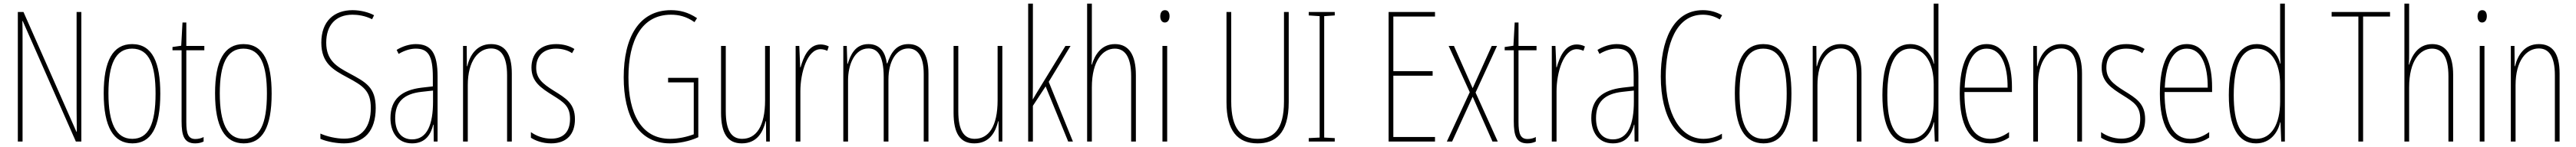

<svg xmlns="http://www.w3.org/2000/svg" viewBox="-20 -780 14157 810"><path d="M427 0V-714H401V-181C401 -152 402 -99 402 -54H400L109 -714H78V0H104V-548C104 -604 104 -637 103 -664H105L397 0Z M861 -264C861 -433 819 -537 706 -537C600 -537 550 -444 550 -266C550 -80 604 10 708 10C810 10 861 -77 861 -264ZM576 -266C576 -424 614 -512 706 -512C802 -512 835 -418 835 -265C835 -94 795 -15 707 -15C617 -15 576 -102 576 -266Z M1054 -14C1014 -14 1004 -44 1004 -108V-503H1103V-527H1004V-656H983L976 -528L928 -521V-503H978V-112C978 -32 992 10 1053 10C1072 10 1086 6 1099 0V-25C1089 -19 1071 -14 1054 -14Z M1473 -264C1473 -433 1431 -537 1318 -537C1212 -537 1162 -444 1162 -266C1162 -80 1216 10 1320 10C1422 10 1473 -77 1473 -264ZM1188 -266C1188 -424 1226 -512 1318 -512C1414 -512 1447 -418 1447 -265C1447 -94 1407 -15 1319 -15C1229 -15 1188 -102 1188 -266Z M2045 -185C2045 -299 1991 -327 1900 -376C1831 -413 1773 -447 1773 -545C1773 -640 1824 -699 1918 -699C1945 -699 1986 -694 2025 -674L2036 -696C2009 -711 1963 -724 1918 -724C1816 -724 1746 -663 1746 -545C1746 -431 1812 -395 1888 -354C1976 -307 2018 -280 2018 -185C2018 -82 1971 -16 1871 -16C1828 -16 1776 -28 1741 -44V-15C1780 2 1833 10 1871 10C1983 10 2045 -59 2045 -185Z M2265 -537C2231 -537 2192 -525 2160 -505L2171 -483C2208 -505 2241 -512 2265 -512C2332 -512 2359 -475 2359 -355V-304L2298 -297C2188 -284 2126 -234 2126 -129C2126 -57 2161 10 2245 10C2321 10 2349 -43 2361 -93H2363L2364 0H2385V-358C2385 -489 2349 -537 2265 -537ZM2297 -274 2360 -281V-220C2360 -97 2329 -12 2245 -12C2187 -12 2152 -54 2152 -129C2152 -217 2198 -263 2297 -274Z M2679 -537C2599 -537 2562 -474 2548 -415H2546L2545 -527H2525V0H2551V-311C2551 -445 2610 -513 2679 -513C2733 -513 2767 -471 2767 -365V0H2793V-375C2793 -488 2752 -537 2679 -537Z M3140 -123C3140 -210 3090 -239 3024 -280C2960 -320 2927 -349 2927 -407C2927 -475 2971 -512 3036 -512C3068 -512 3102 -503 3124 -487L3137 -510C3111 -527 3075 -537 3037 -537C2944 -537 2901 -479 2901 -408C2901 -330 2952 -296 3019 -254C3078 -217 3113 -195 3113 -125C3113 -56 3079 -16 3009 -16C2967 -16 2927 -31 2898 -52V-21C2921 -6 2960 10 3009 10C3097 10 3140 -43 3140 -123Z M3652 -351V-326H3793V-40C3756 -26 3708 -15 3663 -15C3503 -15 3434 -157 3434 -354C3434 -556 3506 -699 3668 -699C3709 -699 3752 -690 3797 -658L3811 -680C3762 -713 3716 -724 3668 -724C3492 -724 3408 -574 3408 -354C3408 -143 3486 10 3662 10C3709 10 3769 -1 3818 -24V-351Z M4211 -527H4185V-228C4185 -82 4135 -15 4059 -15C4001 -15 3969 -60 3969 -167V-527H3943V-159C3943 -45 3979 10 4057 10C4142 10 4174 -54 4188 -112H4190L4191 0H4211Z M4490 -535C4423 -535 4395 -462 4380 -409H4378L4373 -527H4353V0H4379V-277C4379 -380 4417 -509 4490 -509C4504 -509 4519 -504 4527 -500L4535 -524C4521 -532 4503 -535 4490 -535Z M4973 -537C4907 -537 4877 -491 4857 -431H4854C4847 -486 4821 -537 4753 -537C4678 -537 4654 -474 4639 -428H4637L4634 -527H4615V0H4641V-337C4641 -422 4676 -513 4753 -513C4800 -513 4837 -479 4837 -355V0H4863V-341C4863 -444 4907 -513 4972 -513C5020 -513 5057 -475 5057 -372V0H5083V-374C5083 -487 5041 -537 4973 -537Z M5489 -527H5463V-228C5463 -82 5413 -15 5337 -15C5279 -15 5247 -60 5247 -167V-527H5221V-159C5221 -45 5257 10 5335 10C5420 10 5452 -54 5466 -112H5468L5469 0H5489Z M5657 -361V-760H5631V0H5657V-197L5727 -304L5851 0H5877L5744 -329L5864 -527H5836L5688 -285C5676 -266 5670 -255 5657 -233H5656C5657 -278 5657 -314 5657 -361Z M5981 -492V-760H5955V0H5981V-298C5981 -447 6042 -512 6107 -512C6159 -512 6197 -472 6197 -360V0H6223V-366C6223 -481 6182 -537 6108 -537C6031 -537 5997 -475 5981 -424H5979C5981 -446 5981 -461 5981 -492Z M6383 -724C6363 -724 6357 -706 6357 -690C6357 -672 6365 -656 6382 -656C6398 -656 6408 -670 6408 -691C6408 -707 6402 -724 6383 -724ZM6395 -527H6369V0H6395Z M7063 -217V-714H7037V-221C7037 -63 6977 -15 6892 -15C6801 -15 6747 -71 6747 -221V-714H6721V-217C6721 -59 6782 10 6892 10C6987 10 7063 -42 7063 -217Z M7316 0V-19L7258 -22V-691L7316 -695V-714H7173V-695L7233 -691V-22L7173 -19V0Z M7867 0V-25H7638V-363H7854V-388H7638V-689H7867V-714H7612V0Z M8058 -272 7932 0H7961L8074 -247L8183 0H8212L8090 -270L8208 -527H8179L8074 -294L7971 -527H7942Z M8376 -14C8336 -14 8326 -44 8326 -108V-503H8425V-527H8326V-656H8305L8298 -528L8250 -521V-503H8300V-112C8300 -32 8314 10 8375 10C8394 10 8408 6 8421 0V-25C8411 -19 8393 -14 8376 -14Z M8646 -535C8579 -535 8551 -462 8536 -409H8534L8529 -527H8509V0H8535V-277C8535 -380 8573 -509 8646 -509C8660 -509 8675 -504 8683 -500L8691 -524C8677 -532 8659 -535 8646 -535Z M8865 -537C8831 -537 8792 -525 8760 -505L8771 -483C8808 -505 8841 -512 8865 -512C8932 -512 8959 -475 8959 -355V-304L8898 -297C8788 -284 8726 -234 8726 -129C8726 -57 8761 10 8845 10C8921 10 8949 -43 8961 -93H8963L8964 0H8985V-358C8985 -489 8949 -537 8865 -537ZM8897 -274 8960 -281V-220C8960 -97 8929 -12 8845 -12C8787 -12 8752 -54 8752 -129C8752 -217 8798 -263 8897 -274Z M9339 -699C9366 -699 9400 -693 9432 -673L9445 -696C9411 -715 9377 -724 9339 -724C9171 -724 9108 -548 9108 -358C9108 -131 9201 10 9343 10C9381 10 9419 -1 9444 -16V-43C9424 -31 9388 -15 9343 -15C9215 -15 9135 -154 9135 -357C9135 -529 9190 -699 9339 -699Z M9826 -264C9826 -433 9784 -537 9671 -537C9565 -537 9515 -444 9515 -266C9515 -80 9569 10 9673 10C9775 10 9826 -77 9826 -264ZM9541 -266C9541 -424 9579 -512 9671 -512C9767 -512 9800 -418 9800 -265C9800 -94 9760 -15 9672 -15C9582 -15 9541 -102 9541 -266Z M10097 -537C10017 -537 9980 -474 9966 -415H9964L9963 -527H9943V0H9969V-311C9969 -445 10028 -513 10097 -513C10151 -513 10185 -471 10185 -365V0H10211V-375C10211 -488 10170 -537 10097 -537Z M10475 10C10556 10 10596 -52 10608 -106H10610L10614 0H10634V-760H10608V-497C10608 -475 10609 -454 10610 -429H10608C10597 -479 10554 -537 10479 -537C10382 -537 10326 -440 10326 -256C10326 -82 10376 10 10475 10ZM10477 -15C10389 -15 10353 -104 10353 -256C10353 -424 10397 -512 10480 -512C10560 -512 10608 -432 10608 -315V-221C10608 -97 10561 -15 10477 -15Z M10899 -537C10798 -537 10751 -429 10751 -264C10751 -94 10803 10 10918 10C10959 10 10994 -3 11022 -22V-52C10987 -27 10953 -15 10918 -15C10823 -15 10776 -106 10777 -273H11038V-301C11038 -421 11004 -537 10899 -537ZM10899 -512C10982 -512 11015 -414 11014 -297H10778C10784 -442 10829 -512 10899 -512Z M11309 -537C11229 -537 11192 -474 11178 -415H11176L11175 -527H11155V0H11181V-311C11181 -445 11240 -513 11309 -513C11363 -513 11397 -471 11397 -365V0H11423V-375C11423 -488 11382 -537 11309 -537Z M11770 -123C11770 -210 11720 -239 11654 -280C11590 -320 11557 -349 11557 -407C11557 -475 11601 -512 11666 -512C11698 -512 11732 -503 11754 -487L11767 -510C11741 -527 11705 -537 11667 -537C11574 -537 11531 -479 11531 -408C11531 -330 11582 -296 11649 -254C11708 -217 11743 -195 11743 -125C11743 -56 11709 -16 11639 -16C11597 -16 11557 -31 11528 -52V-21C11551 -6 11590 10 11639 10C11727 10 11770 -43 11770 -123Z M11999 -537C11898 -537 11851 -429 11851 -264C11851 -94 11903 10 12018 10C12059 10 12094 -3 12122 -22V-52C12087 -27 12053 -15 12018 -15C11923 -15 11876 -106 11877 -273H12138V-301C12138 -421 12104 -537 11999 -537ZM11999 -512C12082 -512 12115 -414 12114 -297H11878C11884 -442 11929 -512 11999 -512Z M12379 10C12460 10 12500 -52 12512 -106H12514L12518 0H12538V-760H12512V-497C12512 -475 12513 -454 12514 -429H12512C12501 -479 12458 -537 12383 -537C12286 -537 12230 -440 12230 -256C12230 -82 12280 10 12379 10ZM12381 -15C12293 -15 12257 -104 12257 -256C12257 -424 12301 -512 12384 -512C12464 -512 12512 -432 12512 -315V-221C12512 -97 12465 -15 12381 -15Z M12968 0V-689H13116V-714H12795V-689H12942V0Z M13221 -492V-760H13195V0H13221V-298C13221 -447 13282 -512 13347 -512C13399 -512 13437 -472 13437 -360V0H13463V-366C13463 -481 13422 -537 13348 -537C13271 -537 13237 -475 13221 -424H13219C13221 -446 13221 -461 13221 -492Z M13623 -724C13603 -724 13597 -706 13597 -690C13597 -672 13605 -656 13622 -656C13638 -656 13648 -670 13648 -691C13648 -707 13642 -724 13623 -724ZM13635 -527H13609V0H13635Z M13934 -537C13854 -537 13817 -474 13803 -415H13801L13800 -527H13780V0H13806V-311C13806 -445 13865 -513 13934 -513C13988 -513 14022 -471 14022 -365V0H14048V-375C14048 -488 14007 -537 13934 -537Z"/></svg>

Font: Noto Sans Gurmukhi UI ExtraCondensed Thin
Style: Regular
Weight: 100
Width: 2
Designer: Jelle Bosma - Monotype Design Team
Foundry: Monotype Imaging Inc.
Version: Version 2.004